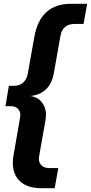

<svg xmlns="http://www.w3.org/2000/svg" viewBox="-20 -802 482 1018"><path d="M270 196H201Q127 196 87.5 160.5Q48 125 48 61Q48 40 52 20L86 -176Q88 -186 88 -191Q88 -212 74.5 -225.5Q61 -239 36 -239H9L27 -347H54Q84 -347 103 -364.5Q122 -382 127 -410L162 -606Q193 -782 357 -782H442L423 -675H375Q311 -675 300 -609L266 -417Q247 -304 140 -293Q180 -288 202 -259.5Q224 -231 224 -193Q224 -185 222 -169L188 23Q186 33 186 39Q186 61 200 75Q214 89 241 89H289Z"/></svg>

Font: Creato Display ExtraBold
Style: Italic
Weight: 800
Italic angle: -10°
Version: Version 1.000